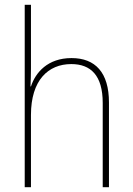

<svg xmlns="http://www.w3.org/2000/svg" viewBox="-20 -780 553 800"><path d="M109 -495V-760H83V0H109V-301C109 -446 181 -513 277 -513C358 -513 408 -466 408 -351V0H434V-353C434 -478 377 -538 278 -538C179 -538 128 -478 109 -420H107C108 -446 109 -464 109 -495Z"/></svg>

Font: Noto Sans Thai Looped SemiCondensed Thin
Style: Regular
Weight: 100
Width: 4
Designer: Sasikarn Vongin, Ben Mitchell
Foundry: The Fontpad Ltd
Version: Version 1.001